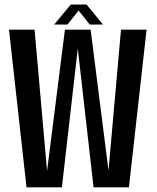

<svg xmlns="http://www.w3.org/2000/svg" viewBox="-20 -802 674 822"><path d="M498 -675H607.5L532 0H380.5L313 -594.5L245 0H93.5L18.5 -675H128L181.5 -70L258 -675H368L444.5 -72ZM283 -782.5H350.5L421 -697H364L316.5 -757L269 -697H212Z"/></svg>

Font: Anybody Narrow Medium
Style: Regular
Weight: 500
Width: 3
Designer: Tyler Finck
Foundry: Etcetera Type Company
Version: Version 1.000; ttfautohint (v1.8)